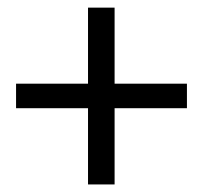

<svg xmlns="http://www.w3.org/2000/svg" viewBox="-20 -570 538 508"><path d="M283.2 -549.8V-348.6H474.6V-283.7H283.2V-82H212.9V-283.7H22.5V-348.6H212.9V-549.8Z"/></svg>

Font: Carlito
Style: Regular
Weight: 400
Designer: Lukasz Dziedzic
Foundry: tyPoland Lukasz Dziedzic
Version: Version 1.104